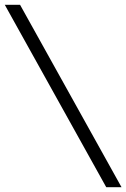

<svg xmlns="http://www.w3.org/2000/svg" viewBox="-20 -691 529 804"><path d="M424.8 92.8 0 -670.9H64L488.8 92.8Z"/></svg>

Font: Charis SIL CyrE
Style: Italic
Weight: 400
Italic angle: -11°
Foundry: SIL International
Version: Version 5.000